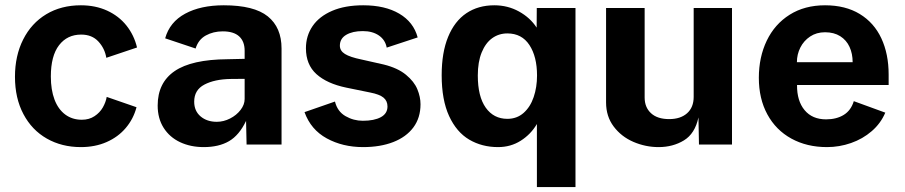

<svg xmlns="http://www.w3.org/2000/svg" viewBox="-20 -560 3506 744"><path d="M293.5 -539.5Q350 -539.5 395.2 -518.8Q440.5 -498 470 -461Q499.5 -424 511 -376L392 -336Q386 -372.5 361.2 -399.2Q336.5 -426 294.5 -426Q240.5 -426 208.8 -384.8Q177 -343.5 177 -263.5Q177 -212 191.2 -174.2Q205.5 -136.5 232.8 -116.2Q260 -96 297 -96Q325.5 -96 346.2 -109.8Q367 -123.5 378.5 -143.8Q390 -164 393.5 -184.5L509 -144.5Q497 -99 467.2 -64Q437.5 -29 393 -9.5Q348.5 10 293.5 10Q219.5 10 161.5 -23Q103.5 -56 70.8 -117.8Q38 -179.5 38 -262.5Q38 -344 69.8 -407Q101.5 -470 159.2 -504.8Q217 -539.5 293.5 -539.5Z M861.5 -330.5 928 -332V-363.5Q928 -399.5 906.8 -419Q885.5 -438.5 843 -438.5Q806.5 -438.5 777.5 -422.5Q748.5 -406.5 738 -372L620 -411.5Q637.5 -474.5 697.5 -507Q757.5 -539.5 847 -539.5Q964.5 -539.5 1017.8 -496.5Q1071 -453.5 1071 -372V0H935.5L933.5 -91.5Q907 -36 867.5 -13Q828 10 769.5 10Q718.5 10 678 -9Q637.5 -28 614.2 -64.5Q591 -101 591 -151Q591 -239.5 656.8 -284.5Q722.5 -329.5 861.5 -330.5ZM820 -88Q846.5 -88 871.5 -100.8Q896.5 -113.5 912.2 -134Q928 -154.5 928 -176.5V-254.5L873.5 -254Q811.5 -253 772 -232.2Q732.5 -211.5 732.5 -166Q732.5 -130 757.2 -109Q782 -88 820 -88Z M1386 -92Q1430 -92 1455.8 -106Q1481.5 -120 1481.5 -147.5Q1481.5 -169 1466 -181.8Q1450.5 -194.5 1414.5 -201.5L1321.5 -220.5Q1247 -236 1206.2 -272.8Q1165.5 -309.5 1165.5 -373Q1165.5 -421 1191.2 -458.8Q1217 -496.5 1267 -518Q1317 -539.5 1387.5 -539.5Q1472 -539.5 1527.2 -507Q1582.5 -474.5 1598.5 -415L1478.5 -375.5Q1473 -405.5 1448.2 -422.5Q1423.5 -439.5 1386 -439.5Q1346 -439.5 1321.5 -425Q1297 -410.5 1297 -383Q1297 -363 1316.8 -350.8Q1336.5 -338.5 1380.5 -329.5L1467 -310Q1521.5 -296.5 1553.2 -270.2Q1585 -244 1597.2 -214.2Q1609.5 -184.5 1609.5 -156Q1609.5 -103.5 1581.8 -66.2Q1554 -29 1503.8 -9.5Q1453.5 10 1387 10Q1308 10 1246.2 -23.8Q1184.5 -57.5 1160 -125.5L1278 -166.5Q1287.5 -128 1318.8 -110Q1350 -92 1386 -92Z M2060.5 165V-79.5Q2037 -39.5 1998 -14.8Q1959 10 1910 10Q1847.5 10 1798.2 -19Q1749 -48 1720.2 -110.5Q1691.5 -173 1691.5 -268.5Q1691.5 -356.5 1716.5 -417.2Q1741.5 -478 1787.2 -508.8Q1833 -539.5 1895.5 -539.5Q1947.5 -539.5 1991 -515.5Q2034.5 -491.5 2059.5 -453L2060 -529H2210V165ZM1946 -99.5Q1983 -99.5 2009 -122.5Q2035 -145.5 2048 -183.8Q2061 -222 2061 -267.5Q2061 -340.5 2031.5 -385.5Q2002 -430.5 1946 -430.5Q1913 -430.5 1887.2 -412Q1861.5 -393.5 1846.5 -356.8Q1831.5 -320 1831.5 -267.5Q1831.5 -186 1862.2 -142.8Q1893 -99.5 1946 -99.5Z M2328.5 -163V-529H2478V-182Q2478 -144 2502.8 -121.2Q2527.5 -98.5 2573 -98.5Q2617 -98.5 2642.5 -121.2Q2668 -144 2668 -184.5V-529H2816.5V0H2688.5L2686.5 -105Q2673 -42 2630.2 -16Q2587.5 10 2532 10Q2481.5 10 2434.5 -10.2Q2387.5 -30.5 2358 -69.8Q2328.5 -109 2328.5 -163Z M3177 -539.5Q3256 -539.5 3311.5 -505.8Q3367 -472 3395.2 -411.5Q3423.5 -351 3423.5 -271V-230.5H3068.5Q3068 -169 3097.8 -133.2Q3127.5 -97.5 3181 -97.5Q3221.5 -97.5 3249.5 -114.8Q3277.5 -132 3288.5 -168L3410.5 -123.5Q3393 -82 3358 -51.8Q3323 -21.5 3277.8 -5.8Q3232.5 10 3184.5 10Q3106.5 10 3046.5 -23Q2986.5 -56 2953.5 -116.8Q2920.5 -177.5 2920.5 -258.5Q2920.5 -338.5 2951.2 -402.5Q2982 -466.5 3040 -503Q3098 -539.5 3177 -539.5ZM3284 -319Q3284 -352 3272 -378.2Q3260 -404.5 3235.8 -419.8Q3211.5 -435 3177 -435Q3144 -435 3119.2 -418.5Q3094.5 -402 3081.2 -375.5Q3068 -349 3068 -319Z"/></svg>

Font: 1883 Sans
Style: Bold
Weight: 700
Designer: 1883 Sans project is a fork of Public Sans.
Version: Version 1.009